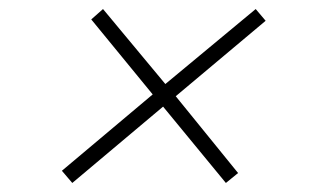

<svg xmlns="http://www.w3.org/2000/svg" viewBox="-20 -561 690 425"><path d="M140 -156 117 -183 318 -352 182 -518 208 -541 346 -375 546 -541 568 -515 369 -348 507 -178 480 -156 341 -325Z"/></svg>

Font: REM Thin
Style: Italic
Weight: 250
Italic angle: -11°
Designer: Octavio Pardo
Foundry: Ashler Design
Version: Version 1.005;gftools[0.9.28]